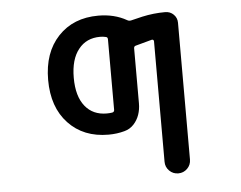

<svg xmlns="http://www.w3.org/2000/svg" viewBox="-53 -621 1105 882"><g transform="rotate(-5 500.0 -180.0)"><path d="M675.8 138.7V-417Q675.8 -420.9 672.9 -423.3Q669.9 -425.8 666 -424.8L590.8 -404.3Q582 -402.3 582 -392.6V-138.7Q582 -111.3 573.7 -86.9Q565.4 -62.5 547.9 -43.5Q530.3 -24.4 504.9 -17.6Q469.7 -7.8 430.7 -7.8Q315.4 -7.8 245.6 -82Q175.8 -156.2 175.8 -282.2Q175.8 -408.2 245.6 -482.4Q315.4 -556.6 430.7 -556.6Q504.9 -556.6 561.5 -524.4Q569.3 -519.5 579.1 -521.5L631.8 -534.2Q684.6 -545.9 738.3 -545.9Q761.7 -545.9 777.3 -530.3Q793 -514.6 793 -492.2V138.7Q793 163.1 775.9 180.2Q758.8 197.3 734.4 197.3Q710 197.3 692.9 180.2Q675.8 163.1 675.8 138.7ZM430.7 -459Q367.2 -459 331.1 -413.1Q293.9 -367.2 293.9 -281.7Q293.9 -196.3 331.1 -150.4Q367.2 -105.5 430.7 -105.5Q444.3 -105.5 456.1 -107.4Q465.8 -109.4 465.8 -119.1V-444.3Q465.8 -455.1 456.1 -456.1Q444.3 -459 430.7 -459Z"/></g></svg>

Font: Rounded-X Mgen+ 1m medium
Style: Regular
Weight: 500
Designer: [Source Han Sans]
Ryoko NISHIZUKA  (kana & ideographs); Paul D. Hunt (Latin, Greek & Cyrillic); Wenlong ZHANG  (bopomofo
Version: Version 1.059.20150602